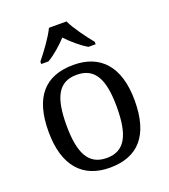

<svg xmlns="http://www.w3.org/2000/svg" viewBox="-141 -867 859 978"><g transform="rotate(-20 288.5 -378.0)"><path d="M138 -619V-606H177C215 -628 255 -664 285 -696C315 -664 356 -628 394 -606H433V-619C402 -657 354 -721 333 -766H238C217 -721 169 -657 138 -619ZM287 10C441 10 522 -81 522 -269C522 -456 434 -546 290 -546C135 -546 55 -456 55 -269C55 -81 143 10 287 10ZM289 -42C189 -42 152 -120 152 -269C152 -418 188 -493 288 -493C388 -493 425 -418 425 -269C425 -120 389 -42 289 -42Z"/></g></svg>

Font: Noto Serif
Style: Regular
Weight: 400
Designer: Monotype Design Team
Foundry: Monotype Imaging Inc.
Version: Version 2.015